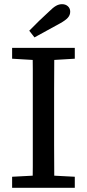

<svg xmlns="http://www.w3.org/2000/svg" viewBox="-20 -899 416 919"><path d="M38 0V-53L172 -60H204L338 -53V0ZM136 0Q137 -52 137 -103.5Q137 -155 137 -207Q137 -259 137 -311V-360Q137 -411 137 -463Q137 -515 137 -567Q137 -619 136 -670H240Q240 -619 239.5 -567.5Q239 -516 239 -464Q239 -412 239 -360V-311Q239 -260 239 -207.5Q239 -155 239.5 -103.5Q240 -52 240 0ZM38 -618V-670H338V-618L204 -610H172ZM120 -752Q143 -776 167 -799Q191 -822 215 -844Q234 -863 248 -871Q262 -879 277 -879Q294 -879 305 -869Q316 -859 316 -843Q316 -827 305 -814.5Q294 -802 269 -788Q238 -771 207 -754Q176 -737 145 -720Z"/></svg>

Font: Source Serif 4
Style: Regular
Weight: 400
Designer: Frank Grießhammer
Foundry: Adobe Systems Incorporated
Version: Version 4.004;hotconv 1.0.116;makeotfexe 2.5.65601